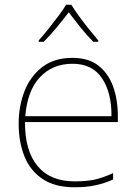

<svg xmlns="http://www.w3.org/2000/svg" viewBox="-20 -783 580 813"><path d="M287 -538Q355 -538 397 -505Q439 -472 459 -416.5Q479 -361 479 -291V-266H86Q85 -145 139 -80Q193 -15 296 -15Q344 -15 378.5 -22Q413 -29 459 -50V-23Q421 -6 382.5 2Q344 10 296 10Q213 10 160.5 -25Q108 -60 83.5 -121Q59 -182 59 -259Q59 -334 84 -397.5Q109 -461 159.5 -499.5Q210 -538 287 -538ZM287 -513Q203 -513 149.5 -456.5Q96 -400 87 -291H452Q453 -390 412 -451.5Q371 -513 287 -513ZM282 -763Q294 -743 314 -715.5Q334 -688 356 -660.5Q378 -633 396 -612V-606H375Q347 -634 319.5 -668.5Q292 -703 271 -731Q250 -703 221.5 -668.5Q193 -634 165 -606H144V-612Q163 -633 185 -660.5Q207 -688 227.5 -715.5Q248 -743 260 -763Z"/></svg>

Font: Noto Sans Syriac Western Thin
Style: Regular
Weight: 100
Designer: Patrick Giasson and the Monotype Design Team
Foundry: Monotype Imaging Inc.
Version: Version 3.000; ttfautohint (v1.8.4.7-5d5b)